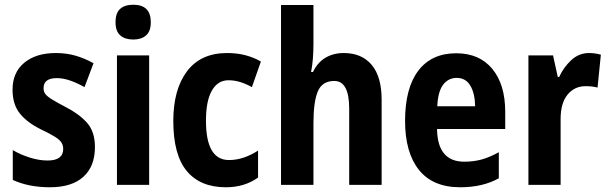

<svg xmlns="http://www.w3.org/2000/svg" viewBox="-20 -781 2567 811"><path d="M381 -160Q381 -78 332 -34Q283 10 191 10Q101 10 34 -21V-147Q66 -128 105.5 -115.5Q145 -103 181 -103Q247 -103 247 -152Q247 -166 240 -178Q233 -190 212.5 -203Q192 -216 152 -235Q95 -263 64 -301.5Q33 -340 33 -402Q33 -475 82.5 -516Q132 -557 216 -557Q260 -557 298.5 -546Q337 -535 375 -514L337 -413Q309 -429 278.5 -440Q248 -451 220 -451Q164 -451 164 -409Q164 -394 171.5 -384Q179 -374 199 -361.5Q219 -349 257 -329Q314 -300 347.5 -262.5Q381 -225 381 -160Z M543 -761Q617 -761 617 -687Q617 -649 597 -631.5Q577 -614 543 -614Q508 -614 488 -631.5Q468 -649 468 -687Q468 -726 487.5 -743.5Q507 -761 543 -761ZM610 -547V0H474V-547Z M934 10Q826 10 769 -58.5Q712 -127 712 -270Q712 -403 770 -480Q828 -557 939 -557Q982 -557 1017.5 -547.5Q1053 -538 1082 -521L1044 -413Q1019 -427 994.5 -434.5Q970 -442 945 -442Q900 -442 875 -398.5Q850 -355 850 -271Q850 -105 947 -105Q979 -105 1010 -115.5Q1041 -126 1070 -145V-31Q1013 10 934 10Z M1304 -596Q1304 -562 1301.5 -532Q1299 -502 1294 -477H1302Q1321 -517 1354.5 -537Q1388 -557 1432 -557Q1508 -557 1550 -507Q1592 -457 1592 -360V0H1455V-322Q1455 -439 1392 -439Q1341 -439 1322.5 -395Q1304 -351 1304 -261V0H1167V-760H1304Z M1907 -556Q2005 -556 2059.5 -490Q2114 -424 2114 -309V-236H1826Q1828 -98 1941 -98Q1981 -98 2015 -107.5Q2049 -117 2087 -138V-28Q2019 10 1924 10Q1808 10 1749.5 -63.5Q1691 -137 1691 -270Q1691 -409 1747 -482.5Q1803 -556 1907 -556ZM1909 -452Q1874 -452 1852 -423.5Q1830 -395 1827 -332H1987Q1986 -387 1966.5 -419.5Q1947 -452 1909 -452Z M2468 -557Q2493 -557 2518 -550L2504 -411Q2484 -417 2453 -417Q2407 -417 2377.5 -381.5Q2348 -346 2348 -278V0H2212V-547H2316L2336 -456H2342Q2360 -496 2392.5 -526.5Q2425 -557 2468 -557Z"/></svg>

Font: Noto Sans Khmer UI Condensed
Style: Bold
Weight: 700
Width: 3
Designer: Danh Hong and the Monotype Design Team
Foundry: Monotype Imaging Inc.
Version: Version 2.002; ttfautohint (v1.8.4.7-5d5b)